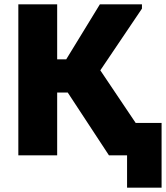

<svg xmlns="http://www.w3.org/2000/svg" viewBox="-20 -720 769 890"><path d="M245 -445H287L443 -700H638V-680L445 -394L609 -150H729V150H569V0H485L294 -291H245V0H65V-700H245Z"/></svg>

Font: Tilda Sans Black
Style: Regular
Weight: 900
Designer: ParaType Ltd
Foundry: ParaType Ltd
Version: Version 1.009